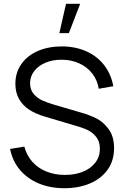

<svg xmlns="http://www.w3.org/2000/svg" viewBox="-20 -980 656 1015"><path d="M33.3 -192.7 108.7 -205Q120.7 -158.8 150.8 -124.9Q181 -91 225.2 -73.2Q269.5 -55.3 323 -55.3Q376.2 -55.3 418.2 -72.2Q460.2 -89.2 484.1 -120.5Q508 -151.8 508 -193.3Q508 -228.2 491.9 -251.3Q475.8 -274.5 452.4 -287.6Q429 -300.7 397.3 -310L215 -364.3Q167.3 -378.5 133.8 -400.5Q100.2 -422.5 80.8 -456.5Q61.3 -490.5 61.3 -537Q61.3 -596.7 93 -641.6Q124.7 -686.5 180.7 -710.7Q236.7 -734.8 307.7 -734.7Q379.2 -734.3 436.3 -708.8Q493.5 -683.3 530.3 -636Q567.2 -588.7 579 -524.3L502 -510.7Q494.8 -556.7 467.7 -591.4Q440.5 -626.2 398.8 -645.1Q357.2 -664 307 -664.3Q259.3 -664.7 220.9 -648.6Q182.5 -632.5 160.8 -604Q139 -575.5 139 -540Q139 -506 157.8 -483.7Q176.7 -461.3 203.5 -449.1Q230.3 -436.8 267 -426.3L408 -385Q452.2 -372.5 488.8 -354.5Q525.3 -336.5 554.2 -297.7Q583 -258.8 583 -196.7Q583 -131 549.1 -83.2Q515.2 -35.5 455.5 -10.2Q395.8 15 320 15Q245.2 15 184.6 -10.3Q124 -35.7 84.8 -82.5Q45.7 -129.3 33.3 -192.7ZM293.8 -805H344.2L403.8 -960H329Z"/></svg>

Font: Tap Sans
Style: Regular
Weight: 400
Designer: Tap Payments
Foundry: Tap Payments
Version: Version 1.001;Glyphs 3.1.2 (3151)